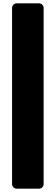

<svg xmlns="http://www.w3.org/2000/svg" viewBox="-20 -916 332 1144"><path d="M79 208Q68 208 60 200Q52 192 52 181V-869Q52 -880 60 -888Q68 -896 79 -896H213Q224 -896 232 -888Q240 -880 240 -869V181Q240 192 232 200Q224 208 213 208Z"/></svg>

Font: Rubik Light Black
Style: Regular
Weight: 900
Version: Version 2.104